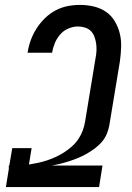

<svg xmlns="http://www.w3.org/2000/svg" viewBox="-20 -763 540 783"><path d="M4 0 16 -74V-88H18L30 -159H109L98 -92Q116 -95 135 -99Q154 -103 172 -109Q190 -115 207.5 -123Q225 -131 242 -142Q259 -153 274 -166.5Q289 -180 300 -196.5Q311 -213 317.5 -231Q324 -249 327 -267L370 -528Q373 -543 373.5 -557.5Q374 -572 372 -586Q370 -600 365 -613.5Q360 -627 350.5 -636.5Q341 -646 327 -650.5Q313 -655 298 -655Q279 -655 259.5 -647Q240 -639 226 -623Q212 -607 204 -588Q196 -569 193 -550L192 -548H92L93 -551Q97 -576 106 -600.5Q115 -625 129.5 -647.5Q144 -670 163.5 -689Q183 -708 206.5 -720.5Q230 -733 255.5 -738Q281 -743 306 -743Q335 -743 362.5 -736.5Q390 -730 412 -715Q434 -700 448 -676.5Q462 -653 468.5 -626.5Q475 -600 474 -571Q473 -542 469 -513L426 -253Q423 -235 415.5 -217Q408 -199 395.5 -184.5Q383 -170 367 -158Q351 -146 334.5 -136.5Q318 -127 300 -119.5Q282 -112 263.5 -106Q245 -100 227 -95.5Q209 -91 191 -88H398L384 0Z"/></svg>

Font: Iosevka Semibold Oblique
Style: Regular
Weight: 600
Italic angle: -9°
Monospace: yes
Designer: Belleve Invis
Foundry: Belleve Invis
Version: Version 32.5.0; ttfautohint (v1.8.4)